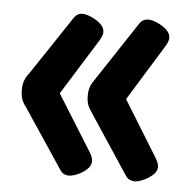

<svg xmlns="http://www.w3.org/2000/svg" viewBox="-39 -508 484 499"><g transform="rotate(5 202.5 -258.0)"><path d="M329 -47Q323 -47 316.5 -50Q310 -53 305 -61L204 -214Q196 -225 192.5 -234.5Q189 -244 189 -258Q189 -272 192.5 -281.5Q196 -291 204 -302L305 -455Q310 -463 316 -466Q322 -469 329 -469Q338 -469 352 -463Q366 -457 376.5 -447.5Q387 -438 387 -426Q387 -417 379 -404L289 -258L379 -112Q387 -99 387 -89Q387 -78 376.5 -68.5Q366 -59 352.5 -53Q339 -47 329 -47ZM157 -47Q151 -47 145 -50Q139 -53 134 -61L32 -214Q24 -224 20.5 -234Q17 -244 17 -258Q17 -272 20.5 -282Q24 -292 32 -302L134 -455Q143 -469 157 -469Q166 -469 180 -463Q194 -457 204.5 -447.5Q215 -438 215 -426Q215 -417 207 -404L116 -258L207 -112Q215 -99 215 -89Q215 -78 205 -68.5Q195 -59 181.5 -53Q168 -47 157 -47Z"/></g></svg>

Font: Asap Condensed VF Beta
Style: Regular
Weight: 400
Designer: Pablo Cosgaya
Foundry: Omnibus-Type
Version: Version 1.008